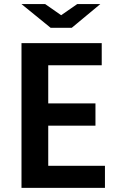

<svg xmlns="http://www.w3.org/2000/svg" viewBox="-20 -909 563 929"><path d="M84 -889.2H198.7L275.9 -835.4L353.5 -889.2H465.3L327.1 -774.4H225.1ZM84 -700.2H472.2V-593.3H213.4V-408.7H441.9V-300.8H213.4V-106.9H487.8V0H84Z"/></svg>

Font: Selawik Semibold
Style: Regular
Weight: 600
Designer: Aaron Bell
Foundry: Microsoft Corporation
Version: Version 1.01